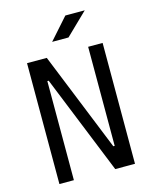

<svg xmlns="http://www.w3.org/2000/svg" viewBox="-130 -979 846 1064"><g transform="rotate(-15 293.0 -447.0)"><path d="M396.5 0 167 -568.4H159.2V0H76.2V-693.4H189.5L418.9 -125H426.8V-693.4H509.8V0ZM241.2 -771.5 349.6 -893.6H460.9L335 -771.5Z"/></g></svg>

Font: Cascadia Mono SemiLight
Style: Regular
Weight: 350
Monospace: yes
Designer: Aaron Bell
Foundry: Saja Typeworks
Version: Version 2404.023; ttfautohint (v1.8.4)